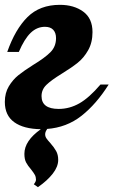

<svg xmlns="http://www.w3.org/2000/svg" viewBox="-41 -529 470 795"><path d="M296.5 -49.5C337.5 -81.8 375 -125 409 -179H375C343.7 -142.3 314.5 -116.3 287.5 -101C260.5 -85.7 232 -78 202 -78C154.7 -78 131 -95.7 131 -131C131 -149 137.7 -164.5 151 -177.5C164.3 -190.5 185.7 -206 215 -224C241 -240 262.7 -254.8 280 -268.5C297.3 -282.2 312 -299.7 324 -321C336 -342.3 342 -367.3 342 -396C342 -434 329.2 -462.3 303.5 -481C277.8 -499.7 245.7 -509 207 -509C151.7 -509 107 -492.2 73 -458.5C39 -424.8 11 -376.7 -11 -314H37C52.3 -350 68.7 -376.3 86 -393C103.3 -409.7 123 -418 145 -418C160.3 -418 171.8 -413.8 179.5 -405.5C187.2 -397.2 191 -385.7 191 -371C191 -347.7 183.2 -328.2 167.5 -312.5C151.8 -296.8 128 -279.3 96 -260C70.7 -244 50.3 -229.8 35 -217.5C19.7 -205.2 6.5 -189.8 -4.5 -171.5C-15.5 -153.2 -21 -131.7 -21 -107C-21 -69.7 -8 -41.7 18 -23C44 -4.3 80.7 5.3 128 6C82.7 38 60 72 60 108C60 122.7 62.3 134.5 67 143.5C71.7 152.5 78.7 162.3 88 173C95.3 182.3 100.5 189.8 103.5 195.5C106.5 201.2 108 207.7 108 215C108 220.3 105 226.7 99 234L116 246C142 228 162.5 209.3 177.5 190C192.5 170.7 200 151.7 200 133C200 119 197.2 106.8 191.5 96.5C185.8 86.2 177.7 75 167 63C159.7 55 154.3 48.5 151 43.5C147.7 38.5 146 33 146 27C146 20.3 148.7 13.3 154 6L153 5C207.7 1 255.5 -17.2 296.5 -49.5Z"/></svg>

Font: DonutKreme
Style: Regular
Weight: 400
Designer: Impallari Type
Foundry: Impallari Type
Version: Version 2.100